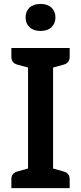

<svg xmlns="http://www.w3.org/2000/svg" viewBox="-20 -969 417 989"><path d="M253.4 -621.1V-101.1L310.1 -85Q338.9 -76.2 338.9 -45.4V0H124.5H38.6V-45.9Q38.6 -76.2 67.4 -85L124.5 -101.1V-621.1L67.4 -636.7Q38.6 -646 38.6 -676.3V-721.7H253.4H338.9V-676.3Q338.9 -646 310.1 -636.7ZM111.8 -879.4Q111.8 -910.2 131.8 -929.4Q151.9 -948.7 188.5 -948.7Q225.1 -948.7 245.4 -929.4Q265.6 -910.2 265.6 -879.4Q265.6 -848.6 245.4 -829.1Q225.1 -809.6 188.5 -809.6Q152.3 -809.6 132.1 -828.9Q111.8 -848.1 111.8 -879.4Z"/></svg>

Font: Lycee Sans SemiBold
Style: Regular
Weight: 600
Designer: Justin Alvin
Foundry: Alkove Design
Version: Version 1.030